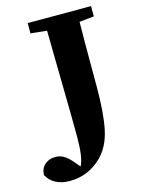

<svg xmlns="http://www.w3.org/2000/svg" viewBox="-209 -729 727 975"><g transform="rotate(-15 155.0 -242.0)"><path d="M35 -603V-657H368V-603L291 -595Q290 -537 290 -477Q290 -417 290 -356V-252Q290 -116 272.5 -32Q255 52 204 103Q133 173 35 173Q-6 173 -37 157.5Q-68 142 -85 110Q-84 75 -61.5 55.5Q-39 36 -6 36Q20 36 41 49.5Q62 63 85 91L106 116Q118 93 123 55.5Q128 18 128 -37Q128 -84 127 -156.5Q126 -229 124 -336.5Q122 -444 120 -594Z"/></g></svg>

Font: Source Serif Pro
Style: Bold
Weight: 700
Designer: Frank Grießhammer
Foundry: Adobe Systems Incorporated
Version: Version 3.001;hotconv 1.0.111;makeotfexe 2.5.65597